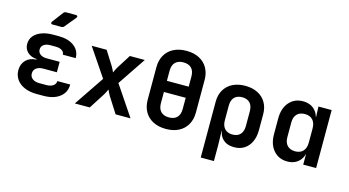

<svg xmlns="http://www.w3.org/2000/svg" viewBox="-98 -1181 3197 1758"><g transform="rotate(15 1500.0 -302.5)"><path d="M339.3 7H275.1Q209.8 7 160.7 -13.9Q111.5 -34.8 84.5 -72.9Q57.4 -111.1 57.4 -161.1Q57.4 -219.3 94 -256.8Q130.5 -294.2 192.2 -296.4V-302.2Q139.3 -305 106.3 -335.9Q73.4 -366.8 73.4 -413.4Q73.4 -457.7 99.4 -489.7Q125.5 -521.7 172.5 -539.3Q219.5 -557 281.8 -557H331.8Q425.9 -557 481 -515.3Q536.1 -473.6 536.6 -402.7H414.4Q414 -427.6 391.6 -442.3Q369.3 -456.9 331.8 -456.9H281.8Q242.9 -456.9 219.7 -440.2Q196.6 -423.5 196.6 -394.4Q196.6 -366 219.2 -349.1Q241.7 -332.2 279.9 -332.2H403.3V-233.1H275.1Q233.1 -233.1 208.7 -214.6Q184.2 -196.1 184.2 -163.9Q184.2 -131.9 208.7 -113.5Q233.1 -95.1 275.1 -95.1H339.3Q380.1 -95.1 404.2 -111.7Q428.3 -128.3 428.3 -156.3H550.5Q550.5 -80.9 493.4 -37Q436.3 7 339.3 7ZM252.9 -645Q240.9 -645 237.2 -652Q233.4 -659 240.4 -669L318.9 -773Q327.3 -785 342.9 -785H434.3Q447.3 -785 450.8 -778Q454.3 -771 446.3 -760.4L361 -656.4Q351.4 -645 336.4 -645Z M636 0 828 -284.2 648.5 -550H790.2L875.2 -415.1Q882.8 -402.9 889.6 -388.2Q896.4 -373.4 900.4 -364.3Q904 -373.4 910.8 -388.2Q917.6 -402.9 925.2 -415.1L1010.2 -550H1151.9L973 -283.8L1164 0H1022.4L926.6 -150.7Q919 -163.5 911.9 -178.6Q904.8 -193.7 900.4 -203.3Q896.4 -193.7 889.2 -178.6Q882 -163.5 874 -150.7L777.6 0Z M1500 10Q1429.9 10 1378.6 -16.5Q1327.3 -42.9 1299.5 -91.6Q1271.6 -140.3 1271.6 -205.9V-514.1Q1271.6 -580.1 1299.5 -628.6Q1327.3 -677.1 1378.6 -703.5Q1429.9 -730 1500 -730Q1570.7 -730 1621.7 -703.5Q1672.7 -677.1 1700.5 -628.6Q1728.4 -580.1 1728.4 -514.6V-205.9Q1728.4 -140.3 1700.5 -91.6Q1672.7 -42.9 1621.7 -16.5Q1570.7 10 1500 10ZM1500 -99.3Q1550.2 -99.3 1576.8 -126.7Q1603.3 -154.1 1603.3 -205.9V-312.7H1396.7V-205.9Q1396.7 -154.1 1423.7 -126.7Q1450.8 -99.3 1500 -99.3ZM1396.7 -418.2H1603.3V-514.1Q1603.3 -566.4 1576.8 -593.6Q1550.2 -620.7 1500 -620.7Q1450.8 -620.7 1423.7 -593.6Q1396.7 -566.4 1396.7 -514.1Z M1877.6 180V-349.6Q1877.6 -413.7 1905.5 -461.2Q1933.3 -508.7 1984.1 -534.3Q2034.9 -560 2103 -560Q2171.5 -560 2221.9 -534.3Q2272.3 -508.7 2299.9 -461.4Q2327.6 -414.1 2327.6 -349.6V-200.9Q2327.6 -136.7 2305.5 -89.2Q2283.4 -41.8 2243 -15.9Q2202.6 10 2146.6 10Q2079 10 2039.4 -28.5Q1999.8 -66.9 1999.8 -134.2L2027.7 -105H1999L2002.7 25.9V180ZM2102.6 -98.4Q2150.8 -98.4 2176.6 -126.3Q2202.4 -154.1 2202.4 -205.9V-344.1Q2202.4 -396.4 2176.6 -424Q2150.8 -451.6 2102.6 -451.6Q2054.4 -451.6 2028.5 -424Q2002.7 -396.4 2002.7 -344.1V-205.9Q2002.7 -155 2029.2 -126.7Q2055.8 -98.4 2102.6 -98.4Z M2650.4 10Q2570.2 10 2520.3 -47Q2470.4 -104.1 2470.4 -200.4V-349.1Q2470.4 -445.9 2520.1 -503Q2569.8 -560 2650.4 -560Q2723.7 -560 2765.9 -513.6Q2808.1 -467.3 2808.1 -386.6L2773.1 -450.9H2801.9L2798.1 -550H2923.2V0H2801V-99.1H2773.1L2808.1 -163.4Q2808.1 -82.3 2765.9 -36.2Q2723.7 10 2650.4 10ZM2696.8 -98.4Q2745.2 -98.4 2771.7 -127.3Q2798.1 -156.1 2798.1 -208.8V-341.2Q2798.1 -393.9 2771.7 -422.7Q2745.2 -451.6 2696.8 -451.6Q2649.2 -451.6 2622.3 -424Q2595.5 -396.4 2595.5 -344.1V-205.9Q2595.5 -154.1 2622.3 -126.3Q2649.2 -98.4 2696.8 -98.4Z"/></g></svg>

Font: Pitagon Sans Mono
Style: Regular
Weight: 400
Monospace: yes
Designer: Travis Tran
Foundry: Pitagon
Version: Version 1.001;gftools[0.9.26]